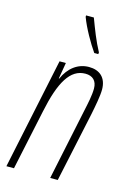

<svg xmlns="http://www.w3.org/2000/svg" viewBox="-117 -822 602 881"><g transform="rotate(15 184.0 -381.5)"><path d="M260 -606H279L280 -614C254 -662 236 -710 216 -763H179V-756C197 -707 234 -643 260 -606ZM5 0H41L102 -287C132 -431 174 -504 246 -504C280 -504 301 -485 301 -448C301 -416 292 -375 284 -338L213 0H249L320 -332C328 -372 338 -423 338 -453C338 -510 304 -538 254 -538C202 -538 159 -506 135 -451H133L146 -528H116Z"/></g></svg>

Font: Noto Sans ExtraCondensed ExtraLight
Style: Italic
Weight: 200
Width: 2
Italic angle: -12°
Designer: Monotype Design Team
Foundry: Monotype Imaging Inc.
Version: Version 2.013